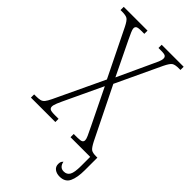

<svg xmlns="http://www.w3.org/2000/svg" viewBox="-276 -787 1056 1056"><g transform="rotate(45 251.5 -259.0)"><path d="M5 0V-25H18Q39 -25 51.5 -28Q64 -31 73 -42Q82 -53 93 -76L230 -366L95 -641Q79 -673 67 -681Q55 -689 25 -689H13V-714H198V-689H175Q148 -689 141 -683.5Q134 -678 134 -669Q134 -660 141.5 -643Q149 -626 160 -603L255 -407L345 -602Q355 -623 362 -639Q369 -655 369 -668Q369 -678 362 -683.5Q355 -689 330 -689H308V-714H479V-689H467Q438 -689 425.5 -681Q413 -673 396 -638L272 -374L420 -74Q437 -41 448.5 -33Q460 -25 486 -25H497V72Q497 130 481.5 163Q466 196 423 196Q400 196 384.5 184.5Q369 173 369 152Q369 141 372 134.5Q375 128 381 123Q384 140 393.5 150Q403 160 420 160Q444 160 455 140.5Q466 121 466 71V0H313V-25H339Q366 -25 374 -30Q382 -35 382 -45Q382 -55 374.5 -71.5Q367 -88 349 -125L248 -332L159 -143Q137 -97 129 -77.5Q121 -58 121 -47Q121 -36 129 -30.5Q137 -25 166 -25H195V0Z"/></g></svg>

Font: Noto Serif Condensed ExtraLight
Style: Regular
Weight: 200
Width: 3
Designer: Monotype Design Team
Foundry: Monotype Imaging Inc.
Version: Version 2.013; ttfautohint (v1.8.4.7-5d5b)